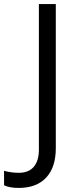

<svg xmlns="http://www.w3.org/2000/svg" viewBox="-98 -734 385 942"><path d="M175.8 -713.9V-6.8Q175.8 86.4 128.7 137.2Q81.5 188 -5.9 188Q-51.8 188 -78.1 174.8V104Q-43 113.8 -5.9 113.8Q42.5 113.8 67.6 84.5Q92.8 55.2 92.8 0V-713.9Z"/></svg>

Font: Open Sans Hebrew
Style: Regular
Weight: 400
Foundry: Ascender Corporation, Yanek Iontef
Version: Version 2.001;PS 002.001;hotconv 1.0.70;makeotf.lib2.5.58329